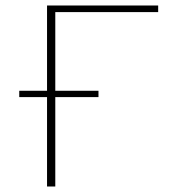

<svg xmlns="http://www.w3.org/2000/svg" viewBox="-20 -678 628 698"><path d="M181 -634V-348H338V-325H181V0H151V-325H50V-348H151V-658H555V-634Z"/></svg>

Font: Ysabeau SC Extralight
Style: Regular
Weight: 200
Designer: Christian Thalmann (Catharsis Fonts)
Version: Version 0.003